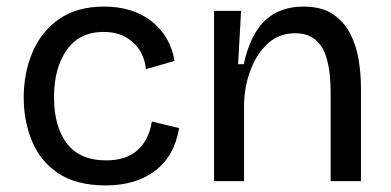

<svg xmlns="http://www.w3.org/2000/svg" viewBox="-20 -550 1188 583"><path d="M301 13Q211 13 156 -24.5Q101 -62 76.5 -123Q52 -184 52 -253Q52 -329 79 -392Q106 -455 160 -492.5Q214 -530 296 -530Q383 -530 440 -485.5Q497 -441 510 -365L423 -340Q421 -368 406.5 -393.5Q392 -419 364 -436Q336 -453 294 -453Q221 -453 182.5 -398Q144 -343 144 -255Q144 -166 183 -114.5Q222 -63 302 -63Q364 -63 398.5 -95Q433 -127 441 -181L524 -161Q509 -75 450.5 -31Q392 13 301 13Z M630 0V-517H712L703 -355H720Q741 -448 786 -489Q831 -530 901 -530Q956 -530 990 -507.5Q1024 -485 1043 -448.5Q1062 -412 1069 -369Q1076 -326 1076 -284V0H984V-270Q984 -291 981.5 -321Q979 -351 969.5 -380.5Q960 -410 937.5 -429.5Q915 -449 876 -449Q828 -449 794.5 -419Q761 -389 742 -340.5Q723 -292 721 -236V0Z"/></svg>

Font: Bricolage Grotesque 10pt
Style: Regular
Weight: 400
Designer: Mathieu Triay
Foundry: Atelier Triay
Version: Version 1.000; ttfautohint (v1.8.4.7-5d5b);gftools[0.9.32]